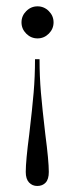

<svg xmlns="http://www.w3.org/2000/svg" viewBox="-20 -447 241 618"><path d="M152.4 -375Q152.4 -354 137.1 -338.7Q121.8 -323.4 100.8 -323.4Q79.8 -323.4 64.5 -338.7Q49.2 -354 49.2 -375Q49.2 -396 64.5 -411.3Q79.8 -426.6 100.8 -426.6Q121.8 -426.6 137.1 -411.3Q152.4 -396 152.4 -375ZM125.8 -15.3Q137.1 71 137.1 106.5Q137.1 129.8 127 140.7Q116.9 151.6 100 151.6Q83.9 151.6 73.4 140.3Q62.9 129 62.9 106.5Q62.9 71 74.2 -15.3Q83.9 -97.6 88.3 -149.2Q92.7 -200.8 92.7 -256.5H107.3Q107.3 -200.8 111.7 -149.2Q116.1 -97.6 125.8 -15.3Z"/></svg>

Font: Playfair Display
Style: Regular
Weight: 400
Designer: Claus Eggers Sørensen
Foundry: Claus Eggers Sørensen
Version: Version 1.005; ttfautohint (v1.2) -l 10 -r 42 -G 200 -x 21 -